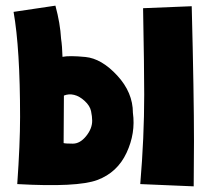

<svg xmlns="http://www.w3.org/2000/svg" viewBox="-20 -585 731 679"><path d="M658 -563Q666 -251 666 -86L665 74L476 66Q490 -99 490 -250Q490 -343 486 -556ZM205 -79Q212 -77 237.5 -77Q263 -77 284.5 -103.5Q306 -130 306 -158Q306 -173 302 -192Q298 -211 279.5 -228Q261 -245 242 -249.5Q223 -254 206 -247Q206 -199 205 -79ZM41 66Q51 -76 51 -171Q51 -413 28 -543L176 -565Q193 -502 196 -448Q200 -422 201 -384Q225 -389 282 -383.5Q339 -378 394.5 -318Q450 -258 450 -186Q460 -114 427.5 -44.5Q395 25 324.5 51.5Q254 78 41 66Z"/></svg>

Font: KN Bobohei
Style: Bold
Weight: 700
Designer: Kingnam Type Foundry
Version: Version 1.710;March 18, 2023